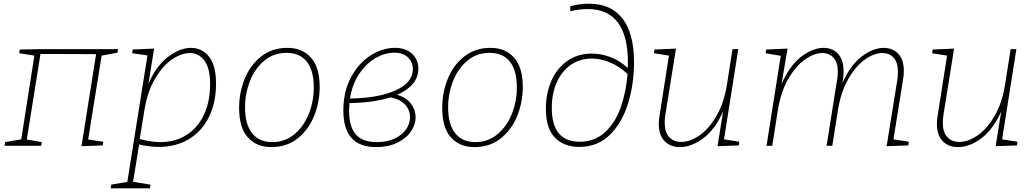

<svg xmlns="http://www.w3.org/2000/svg" viewBox="-20 -789 5596 1039"><path d="M619 -523 616 -504 530 -488 457 -34 539 -22 536 -2 421 2 500 -496 199 -497 125 -34 206 -20 203 0H5L8 -20L95 -35L166 -488L84 -501L87 -521L195 -523Z M1149 -337Q1149 -233 1110.5 -155.5Q1072 -78 1002 -36Q932 6 840 6Q788 6 733 -7L700 195L794 210L791 230H579L582 210L669 195L778 -489L695 -501L698 -521L814 -526L783 -335Q824 -431 888.5 -480.5Q953 -530 1014 -530Q1074 -530 1111.5 -482Q1149 -434 1149 -337ZM736 -37Q796 -20 847 -20Q929 -20 990 -59Q1051 -98 1084 -169Q1117 -240 1117 -335Q1117 -419 1086.5 -460.5Q1056 -502 1008 -502Q962 -502 911 -467.5Q860 -433 818.5 -362Q777 -291 761 -190Z M1710 -319Q1710 -235 1679.5 -160.5Q1649 -86 1590 -39.5Q1531 7 1449 7Q1368 7 1321 -45.5Q1274 -98 1274 -205Q1274 -289 1304.5 -363.5Q1335 -438 1394 -484Q1453 -530 1535 -530Q1616 -530 1663 -477Q1710 -424 1710 -319ZM1306 -208Q1306 -117 1344 -68.5Q1382 -20 1454 -20Q1522 -20 1573 -62.5Q1624 -105 1651 -173Q1678 -241 1678 -316Q1678 -407 1640.5 -455Q1603 -503 1530 -503Q1461 -503 1410 -460.5Q1359 -418 1332.5 -350Q1306 -282 1306 -208Z M2229 -155Q2229 -114 2203 -76.5Q2177 -39 2128.5 -16Q2080 7 2016 7Q1926 7 1882 -42.5Q1838 -92 1838 -191Q1838 -294 1879.5 -371Q1921 -448 1985.5 -489Q2050 -530 2117 -530Q2176 -530 2210 -498Q2244 -466 2244 -417Q2244 -372 2214.5 -336Q2185 -300 2129 -276Q2178 -262 2203.5 -228.5Q2229 -195 2229 -155ZM1874 -256Q2028 -258 2121 -300Q2214 -342 2214 -415Q2214 -453 2187.5 -478.5Q2161 -504 2113 -504Q2064 -504 2013 -475Q1962 -446 1924 -389.5Q1886 -333 1874 -256ZM2199 -155Q2199 -194 2171.5 -223.5Q2144 -253 2092 -262Q2000 -233 1871 -231Q1869 -205 1869 -191Q1869 -104 1905 -62Q1941 -20 2019 -20Q2075 -20 2116 -39.5Q2157 -59 2178 -90Q2199 -121 2199 -155Z M2809 -319Q2809 -235 2778.5 -160.5Q2748 -86 2689 -39.5Q2630 7 2548 7Q2467 7 2420 -45.5Q2373 -98 2373 -205Q2373 -289 2403.5 -363.5Q2434 -438 2493 -484Q2552 -530 2634 -530Q2715 -530 2762 -477Q2809 -424 2809 -319ZM2405 -208Q2405 -117 2443 -68.5Q2481 -20 2553 -20Q2621 -20 2672 -62.5Q2723 -105 2750 -173Q2777 -241 2777 -316Q2777 -407 2739.5 -455Q2702 -503 2629 -503Q2560 -503 2509 -460.5Q2458 -418 2431.5 -350Q2405 -282 2405 -208Z M3411 -452Q3411 -336 3379.5 -231.5Q3348 -127 3281.5 -60.5Q3215 6 3114 6Q3032 6 2983 -44Q2934 -94 2934 -201Q2934 -283 2963.5 -351Q2993 -419 3049.5 -459Q3106 -499 3182 -499Q3234 -499 3285 -479.5Q3336 -460 3377 -421Q3378 -432 3378 -452Q3378 -593 3324 -666.5Q3270 -740 3160 -740Q3114 -740 3066 -728V-755Q3116 -769 3167 -769Q3287 -769 3349 -688Q3411 -607 3411 -452ZM3376 -388Q3335 -428 3284 -450Q3233 -472 3182 -472Q3118 -472 3069 -438Q3020 -404 2993 -343.5Q2966 -283 2966 -205Q2966 -22 3117 -22Q3198 -22 3254 -73.5Q3310 -125 3339 -208Q3368 -291 3376 -388Z M3898 -35 3981 -22 3978 -2 3863 2 3893 -186Q3850 -89 3786 -41Q3722 7 3659 7Q3608 7 3576.5 -25Q3545 -57 3545 -119Q3545 -142 3549 -163L3600 -488L3519 -501L3522 -521L3638 -526L3580 -165Q3577 -144 3577 -125Q3577 -73 3601.5 -47Q3626 -21 3666 -21Q3713 -21 3764 -55.5Q3815 -90 3856.5 -160.5Q3898 -231 3914 -332L3944 -523H3975Z M4815 -35 4898 -22 4895 -2 4778 2 4836 -358Q4839 -381 4839 -399Q4839 -451 4816 -476.5Q4793 -502 4755 -502Q4710 -502 4660.5 -467Q4611 -432 4570.5 -361.5Q4530 -291 4514 -191L4484 0H4453L4510 -358Q4514 -378 4514 -400Q4514 -451 4490.5 -476.5Q4467 -502 4430 -502Q4386 -502 4336 -467Q4286 -432 4245.5 -361.5Q4205 -291 4189 -191L4159 0H4128L4205 -487L4123 -501L4126 -521L4242 -526L4209 -334Q4253 -434 4315.5 -482Q4378 -530 4437 -530Q4485 -530 4515 -498Q4545 -466 4545 -404Q4545 -384 4542 -361L4539 -341Q4582 -437 4643.5 -483.5Q4705 -530 4762 -530Q4810 -530 4840.5 -498.5Q4871 -467 4871 -405Q4871 -381 4867 -360Z M5403 -35 5486 -22 5483 -2 5368 2 5398 -186Q5355 -89 5291 -41Q5227 7 5164 7Q5113 7 5081.5 -25Q5050 -57 5050 -119Q5050 -142 5054 -163L5105 -488L5024 -501L5027 -521L5143 -526L5085 -165Q5082 -144 5082 -125Q5082 -73 5106.5 -47Q5131 -21 5171 -21Q5218 -21 5269 -55.5Q5320 -90 5361.5 -160.5Q5403 -231 5419 -332L5449 -523H5480Z"/></svg>

Font: Bitter Pro ExtraLight
Style: Italic
Weight: 275
Italic angle: -9°
Designer: Sol Matas, and Bitter project Authors
Foundry: Sol Matas
Version: Version 1.010